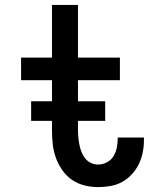

<svg xmlns="http://www.w3.org/2000/svg" viewBox="-20 -755 640 783"><path d="M380 8Q352 8 324 1Q296 -6 273 -22Q250 -38 233.5 -62Q217 -86 207.5 -112.5Q198 -139 195 -167.5Q192 -196 192 -224V-428H66V-520H192V-735H298V-520H469V-428H298V-224Q298 -209 299.5 -194Q301 -179 304 -164Q307 -149 312.5 -135Q318 -121 327.5 -109Q337 -97 351 -90.5Q365 -84 380 -84Q399 -84 416 -93Q433 -102 442.5 -117.5Q452 -133 456 -151.5Q460 -170 460 -188Q460 -190 460 -191Q460 -192 460 -194H567Q567 -191 567 -188.5Q567 -186 567 -183Q567 -158 562 -133Q557 -108 546 -85.5Q535 -63 517.5 -44Q500 -25 478 -13Q456 -1 431 3.5Q406 8 380 8ZM409 -262H107V-342H409Z"/></svg>

Font: Iosevka Custom SmBdEx
Style: Regular
Weight: 600
Width: 7
Monospace: yes
Designer: Belleve Invis
Foundry: Belleve Invis
Version: Version 11.2.4; ttfautohint (v1.8.4)